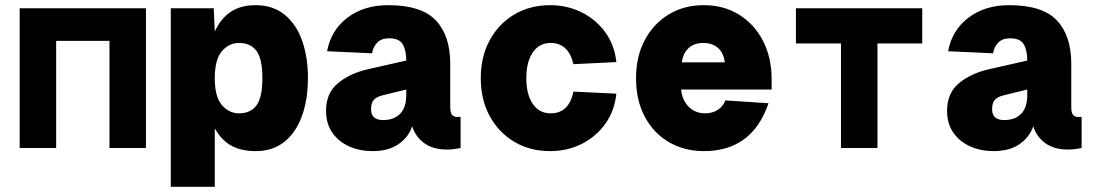

<svg xmlns="http://www.w3.org/2000/svg" viewBox="-20 -572 4240 742"><path d="M56 0V-540H544V0H403V-414H197V0Z M640 150V-540H806L810 -450Q832 -499 870.5 -525.5Q909 -552 968 -552Q1034 -552 1079 -516Q1124 -480 1147 -416.5Q1170 -353 1170 -270Q1170 -188 1147 -124Q1124 -60 1079 -24Q1034 12 968 12Q912 12 874 -9Q836 -30 810 -76V150ZM904 -134Q948 -134 971 -164.5Q994 -195 994 -270Q994 -345 971 -375.5Q948 -406 904 -406Q865 -406 837.5 -374Q810 -342 810 -270Q810 -198 837.5 -166Q865 -134 904 -134Z M1420 12Q1371 12 1330 -6Q1289 -24 1264.5 -59Q1240 -94 1240 -144Q1240 -212 1285.5 -250Q1331 -288 1400 -304L1550 -338Q1550 -377 1536.5 -400.5Q1523 -424 1484 -424Q1453 -424 1437 -406.5Q1421 -389 1418 -366L1244 -374Q1259 -455 1322.5 -503.5Q1386 -552 1480 -552Q1609 -552 1664.5 -493Q1720 -434 1720 -326V-158Q1720 -136 1727 -128Q1734 -120 1746 -120H1760V0Q1754 1 1739.5 3.5Q1725 6 1708 6Q1654 6 1620 -18.5Q1586 -43 1573 -84Q1559 -42 1520 -15Q1481 12 1420 12ZM1461 -108Q1502 -108 1526 -132Q1550 -156 1550 -204V-226L1460 -204Q1435 -198 1424.5 -186Q1414 -174 1414 -150Q1414 -108 1461 -108Z M2106 12Q2028 12 1967.5 -24Q1907 -60 1872.5 -123.5Q1838 -187 1838 -270Q1838 -353 1872.5 -416.5Q1907 -480 1967.5 -516Q2028 -552 2106 -552Q2172 -552 2227.5 -524.5Q2283 -497 2319 -447.5Q2355 -398 2362 -332L2196 -324Q2177 -406 2108 -406Q2064 -406 2039 -369.5Q2014 -333 2014 -270Q2014 -207 2039 -170.5Q2064 -134 2108 -134Q2179 -134 2196 -218L2362 -210Q2355 -144 2319.5 -94Q2284 -44 2228.5 -16Q2173 12 2106 12Z M2700 12Q2625 12 2565.5 -22.5Q2506 -57 2472 -120.5Q2438 -184 2438 -270Q2438 -353 2471.5 -416.5Q2505 -480 2564 -516Q2623 -552 2700 -552Q2777 -552 2836 -515.5Q2895 -479 2928.5 -414.5Q2962 -350 2962 -266V-226H2612Q2617 -183 2642.5 -158.5Q2668 -134 2705 -134Q2733 -134 2754 -147.5Q2775 -161 2783 -184L2950 -173Q2887 12 2700 12ZM2615 -331H2781Q2777 -367 2755 -386.5Q2733 -406 2698 -406Q2663 -406 2641.5 -386.5Q2620 -367 2615 -331Z M3230 0V-404H3056V-540H3544V-404H3371V0Z M3820 12Q3771 12 3730 -6Q3689 -24 3664.5 -59Q3640 -94 3640 -144Q3640 -212 3685.5 -250Q3731 -288 3800 -304L3950 -338Q3950 -377 3936.5 -400.5Q3923 -424 3884 -424Q3853 -424 3837 -406.5Q3821 -389 3818 -366L3644 -374Q3659 -455 3722.5 -503.5Q3786 -552 3880 -552Q4009 -552 4064.5 -493Q4120 -434 4120 -326V-158Q4120 -136 4127 -128Q4134 -120 4146 -120H4160V0Q4154 1 4139.5 3.5Q4125 6 4108 6Q4054 6 4020 -18.5Q3986 -43 3973 -84Q3959 -42 3920 -15Q3881 12 3820 12ZM3861 -108Q3902 -108 3926 -132Q3950 -156 3950 -204V-226L3860 -204Q3835 -198 3824.5 -186Q3814 -174 3814 -150Q3814 -108 3861 -108Z"/></svg>

Font: Geist Mono UltraBlack
Style: Regular
Weight: 900
Monospace: yes
Designer: Basement.studio, Andrés Briganti, Mateo Zaragoza
Foundry: Basement.studio, Vercel, Andrés Briganti, Guido Ferreyra, Mateo Zaragoza
Version: Version 1.400; ttfautohint (v1.8.4.7-5d5b)